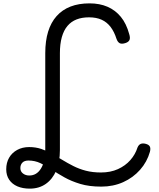

<svg xmlns="http://www.w3.org/2000/svg" viewBox="-20 -1100 946 1141"><path d="M157 21Q115 21 83.5 7.5Q52 -6 34.5 -32Q17 -58 17 -94Q17 -133 34 -162.5Q51 -192 82 -209Q113 -226 153 -226Q192 -226 225 -215Q258 -204 288.5 -186.5Q319 -169 350 -150Q381 -131 415.5 -113.5Q450 -96 490 -85.5Q530 -75 580 -75Q637 -75 681 -95Q725 -115 754.5 -148.5Q784 -182 797 -223Q804 -240 816.5 -245Q829 -250 847 -245Q865 -240 870.5 -229Q876 -218 871 -198Q854 -138 812.5 -91Q771 -44 712 -17.5Q653 9 582 9Q510 9 457 -7Q404 -23 363 -46Q322 -69 287.5 -92Q253 -115 220 -130.5Q187 -146 149 -146Q125 -146 113 -133.5Q101 -121 101 -101Q101 -81 116.5 -69Q132 -57 154 -57Q198 -57 223.5 -98.5Q249 -140 249 -208V-784Q249 -857 266 -912Q283 -967 316.5 -1004.5Q350 -1042 399 -1061Q448 -1080 512 -1080Q572 -1080 618.5 -1060Q665 -1040 698 -1000Q731 -960 748 -897Q755 -875 749.5 -862.5Q744 -850 725 -844Q703 -837 691 -843.5Q679 -850 672 -870Q659 -911 637.5 -939.5Q616 -968 584.5 -982.5Q553 -997 509 -997Q467 -997 435 -984.5Q403 -972 381 -946Q359 -920 347.5 -879.5Q336 -839 336 -784V-208Q336 -137 314 -86Q292 -35 252 -7Q212 21 157 21Z"/></svg>

Font: Playwrite AR
Style: Regular
Weight: 400
Designer: Veronika Burian, José Scaglione
Foundry: TypeTogether
Version: Version 1.002